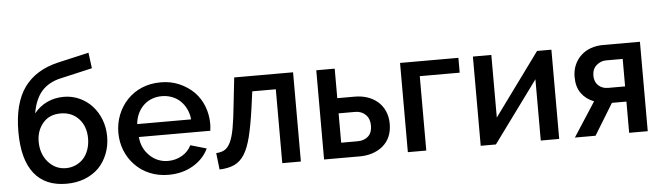

<svg xmlns="http://www.w3.org/2000/svg" viewBox="-47 -926 3872 1121"><g transform="rotate(-5 1889.0 -365.5)"><path d="M497 -741 318 -700Q183 -669 116 -576Q49 -483 49 -315Q49 -155 113.5 -72.5Q178 10 303 10Q362 10 410.5 -9Q459 -28 493 -62Q526 -96 544.5 -143Q563 -190 563 -244Q563 -297 545.5 -343Q528 -389 496 -424Q465 -458 422 -477.5Q379 -497 331 -497Q277 -497 232.5 -476Q188 -455 156 -415Q170 -498 210.5 -544Q251 -590 322 -606L509 -649ZM202 -360Q239 -402 304 -402Q369 -402 410 -358Q451 -314 451 -243Q451 -208 440.5 -177.5Q430 -147 411 -126Q392 -105 365 -93Q338 -81 308 -81Q246 -81 204 -129Q162 -177 162 -249Q162 -315 202 -360Z M1136 -124 1042 -151Q1025 -115 988 -93Q950 -71 905 -71Q875 -71 847.5 -82Q820 -93 799 -114Q753 -157 747 -225H1166Q1169 -252 1169 -265Q1169 -319 1150.5 -367.5Q1132 -416 1097 -452Q1060 -489 1010.5 -510.5Q961 -532 902 -532Q841 -532 791 -511Q741 -490 705 -452Q669 -414 649.5 -364.5Q630 -315 630 -260Q630 -205 649.5 -156Q669 -107 705 -70Q741 -32 791.5 -11Q842 10 901 10Q983 10 1045.5 -27Q1108 -64 1136 -124ZM794 -410Q815 -430 842.5 -440.5Q870 -451 901 -451Q932 -451 960 -440.5Q988 -430 1009 -410Q1030 -390 1043.5 -362Q1057 -334 1060 -301H744Q747 -334 760 -362Q773 -390 794 -410Z M1347 -68Q1370 -105 1386 -168Q1402 -231 1417 -337L1430 -433H1568V0H1677V-523H1332L1315 -369Q1306 -279 1296.5 -227.5Q1287 -176 1273 -147Q1259 -118 1240 -106Q1221 -94 1189 -92L1200 5Q1253 3 1288 -13.5Q1323 -30 1347 -68Z M2024 0Q2062 0 2096 -11Q2130 -22 2156 -43Q2213 -90 2213 -174Q2213 -216 2198 -249.5Q2183 -283 2156 -306Q2103 -350 2022 -350H1921V-523H1813V0ZM1921 -261H2018Q2055 -261 2079 -237.5Q2103 -214 2103 -173Q2103 -132 2079.5 -110.5Q2056 -89 2017 -89H1921Z M2304 -523V0H2412V-436H2646V-523Z M2731 -523V0H2820L3083 -359V0H3191V-523H3107L2839 -156V-523Z M3404 0 3516 -183H3601V0H3710V-524H3494Q3455 -524 3421.5 -512Q3388 -500 3364 -477Q3339 -454 3325.5 -422Q3312 -390 3312 -352Q3312 -294 3339 -256.5Q3366 -219 3413 -201L3283 0ZM3422 -351Q3422 -389 3447 -411Q3472 -433 3504 -433H3601V-272H3501Q3467 -272 3444.5 -293Q3422 -314 3422 -351Z"/></g></svg>

Font: RT Raleway SemiBold
Style: Regular
Weight: 400
Designer: Matt McInerney, Pablo Impallari, Rodrigo Fuenzalida — Edited by Milan Moffatt in April 2016
Foundry: Matt McInerney, Pablo Impallari, Rodrigo Fuenzalida — Edited by Milan Moffatt in April 2016
Version: Version 3.001